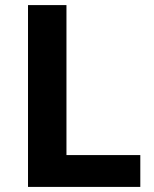

<svg xmlns="http://www.w3.org/2000/svg" viewBox="-20 -800 605 754"><path d="M90 -66V-780H241V-191H531V-66Z"/></svg>

Font: Noto Sans Malayalam UI
Style: Regular
Weight: 400
Designer: Jelle Bosma - Monotype Design Team
Foundry: Monotype Imaging Inc.
Version: Version 2.104